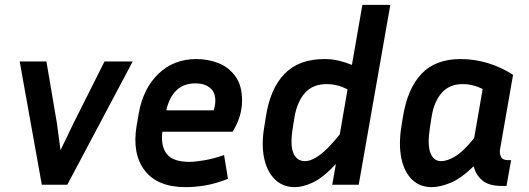

<svg xmlns="http://www.w3.org/2000/svg" viewBox="-20 -760 2178 790"><path d="M526 -507 257 0H152L61 -507H171L214 -254L229 -142L283 -254L410 -507Z M918 -24Q863 -3 821.5 3.5Q780 10 744 10Q628 10 575.5 -58.5Q523 -127 542 -242L551 -294Q569 -396 632 -456.5Q695 -517 788 -517Q837 -517 879.5 -500Q922 -483 949 -445.5Q976 -408 976 -346Q976 -281 937 -218H648Q641 -157 667 -125.5Q693 -94 759 -94Q781 -94 818 -100Q855 -106 902 -122ZM784 -417Q690 -417 664 -306H859Q866 -327 866 -346Q866 -381 843.5 -399Q821 -417 784 -417Z M1347 0 1362 -85Q1307 -27 1266 -8.5Q1225 10 1193 10Q1144 10 1111.5 -21.5Q1079 -53 1067 -108.5Q1055 -164 1067 -236L1074 -280Q1092 -396 1151 -456.5Q1210 -517 1315 -517Q1346 -517 1373.5 -510.5Q1401 -504 1428 -493L1471 -740H1586L1456 0ZM1185 -236Q1173 -164 1187 -130.5Q1201 -97 1235 -97Q1261 -97 1295.5 -122Q1330 -147 1378 -207L1410 -392Q1387 -404 1366 -409Q1345 -414 1325 -414Q1267 -414 1235 -378Q1203 -342 1192 -280Z M2045 5Q1990 5 1963.5 -18.5Q1937 -42 1929 -76Q1875 -24 1832 -7Q1789 10 1756 10Q1707 10 1675 -21.5Q1643 -53 1631.5 -108.5Q1620 -164 1631 -236L1638 -280Q1657 -396 1714.5 -456.5Q1772 -517 1875 -517Q1933 -517 1988.5 -500Q2044 -483 2091 -452L2037 -143Q2035 -128 2041.5 -114.5Q2048 -101 2071 -101H2083L2064 5ZM1749 -236Q1738 -164 1751 -130.5Q1764 -97 1795 -97Q1821 -97 1854.5 -117.5Q1888 -138 1931 -192L1966 -394Q1925 -414 1885 -414Q1829 -414 1797.5 -378Q1766 -342 1756 -280Z"/></svg>

Font: Inria Sans
Style: Bold Italic
Weight: 700
Italic angle: -10°
Designer: Black Foundry Team
Foundry: Black Foundry
Version: Version 1.2; ttfautohint (v1.8.3)